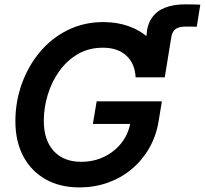

<svg xmlns="http://www.w3.org/2000/svg" viewBox="-20 -839 929 871"><path d="M627.9 -499 644.5 -678.7Q647.5 -727.1 669.2 -758.3Q690.9 -789.6 729.2 -804.4Q767.6 -819.3 820.3 -819.3Q842.3 -819.3 859.4 -818.8Q876.5 -818.4 888.7 -817.9L872.6 -717.8Q863.8 -718.3 848.4 -718.3Q833 -718.3 821.3 -718.3Q791.5 -718.3 776.6 -707.3Q761.7 -696.3 757.3 -671.9L727.5 -488.3ZM340.8 11.2Q251.5 11.2 186.3 -25.9Q121.1 -63 85.4 -130.4Q49.8 -197.8 49.8 -289.1Q49.8 -377 78.6 -457.8Q107.4 -538.6 160.2 -602.1Q212.9 -665.5 286.4 -702.1Q359.9 -738.8 449.2 -738.8Q510.3 -738.8 561.5 -720.9Q612.8 -703.1 650.4 -670.2Q688 -637.2 708.3 -591.1Q728.5 -544.9 727.1 -488.3H595.2Q593.8 -519 583.3 -543.7Q572.8 -568.4 553.7 -586.2Q534.7 -604 507.8 -613.3Q481 -622.6 446.8 -622.6Q383.3 -622.6 333.5 -593.8Q283.7 -564.9 249.3 -516.8Q214.8 -468.8 196.8 -409.7Q178.7 -350.6 178.7 -291Q178.7 -203.6 223.4 -154.3Q268.1 -105 348.6 -105Q404.8 -105 452.1 -127.7Q499.5 -150.4 531.2 -190.9Q563 -231.4 571.8 -284.2L602.5 -276.9H401.4L418.5 -379.4H714.4L699.2 -287.1Q688 -220.2 656 -165.3Q624 -110.4 576.2 -70.8Q528.3 -31.2 468.3 -10Q408.2 11.2 340.8 11.2Z"/></svg>

Font: Inter 28pt SemiBold
Style: Italic
Weight: 600
Italic angle: -9.3988°
Designer: Rasmus Andersson
Foundry: rsms
Version: Version 4.001;git-66647c0bb